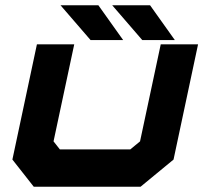

<svg xmlns="http://www.w3.org/2000/svg" viewBox="-20 -708 776 728"><path d="M108 0 27 -103 120 -540H261.5L183 -172L207 -141.5H474L511 -172L589.5 -540H731L638 -103L513 0ZM643 -556H519.5L405.5 -688H549ZM447 -556H323.5L209.5 -688H353Z"/></svg>

Font: Tourney Expanded Black
Style: Italic
Weight: 900
Width: 7
Italic angle: -12°
Designer: Tyler Finck
Foundry: Etcetera Type Co
Version: Version 1.010; ttfautohint (v1.8.3)